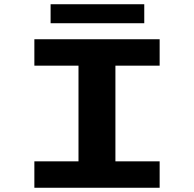

<svg xmlns="http://www.w3.org/2000/svg" viewBox="-20 -885 915 905"><path d="M142 0V-124.5H350V-575.5H142V-700H732.5V-575.5H524V-124.5H732.5V0ZM218.5 -775.5V-865H660V-775.5Z"/></svg>

Font: Trispace SemiExpanded
Style: Bold
Weight: 700
Width: 6
Designer: Tyler Finck
Foundry: Etcetera Type Company
Version: Version 1.210; ttfautohint (v1.8.3)